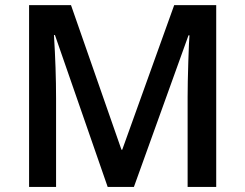

<svg xmlns="http://www.w3.org/2000/svg" viewBox="-20 -734 963 754"><path d="M402.8 0 195.8 -596.2H191.9Q200.2 -463.4 200.2 -347.2V0H94.2V-713.9H258.8L457 -146H460L664.1 -713.9H829.1V0H716.8V-353Q716.8 -406.2 719.5 -491.7Q722.2 -577.1 724.1 -595.2H720.2L505.9 0Z"/></svg>

Font: f4618774984       
Style: Regular
Weight: 600
Foundry: Ascender Corporation
Version: Version 1.10